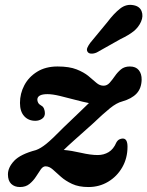

<svg xmlns="http://www.w3.org/2000/svg" viewBox="-20 -742 594 774"><path d="M494 -150.5Q494 -104.5 473 -67.8Q452 -31 416.2 -9.5Q380.5 12 336.5 12Q297.5 12 270.8 -0.5Q244 -13 225.5 -29.5Q207 -46 192.8 -58.8Q178.5 -71.5 163.5 -71.5Q153 -71.5 144.2 -58.8Q135.5 -46 125 -29.8Q114.5 -13.5 99.2 -0.8Q84 12 60.5 12Q38.5 12 25.2 -0.8Q12 -13.5 12 -39Q12 -67 37.2 -93.8Q62.5 -120.5 125 -137Q143.5 -143.5 166.5 -162Q189.5 -180.5 236.5 -228.5Q274.5 -265 299.2 -288.5Q324 -312 338.5 -326.5Q315 -331 283.5 -339.5Q252 -348 221.8 -355.2Q191.5 -362.5 171.5 -362.5Q130.5 -362.5 130.5 -340Q130.5 -334.5 133.8 -328Q137 -321.5 146 -316.5Q154 -312.5 157.5 -303.5Q161 -294.5 161 -285.5Q161 -271 149.2 -263Q137.5 -255 122.5 -255Q94.5 -255 77.5 -273.8Q60.5 -292.5 60.5 -327Q60.5 -365 78.2 -398.5Q96 -432 130 -453Q164 -474 212 -474Q259.5 -474 289 -462.2Q318.5 -450.5 336.8 -435.2Q355 -420 368.5 -408.2Q382 -396.5 397.5 -396.5Q411.5 -396.5 422 -408.2Q432.5 -420 443 -435.2Q453.5 -450.5 467.5 -462.2Q481.5 -474 503.5 -474Q527.5 -474 539.5 -459.2Q551.5 -444.5 551 -420Q550 -385.5 530.5 -364.8Q511 -344 472.5 -333Q450.5 -327.5 423.2 -305.5Q396 -283.5 353 -242.5Q303 -198 276.8 -174.5Q250.5 -151 237 -137.5Q267.5 -135 306.5 -126Q345.5 -117 374 -117Q398.5 -117 418 -128.8Q437.5 -140.5 449 -167.5Q454 -176.5 461 -180Q468 -183.5 475 -183.5Q494 -183.5 494 -150.5ZM413 -653Q439 -687.5 464 -707.2Q489 -727 518.5 -721Q543 -716.5 550.8 -696.8Q558.5 -677 548.5 -654.5Q538.5 -632 519 -616.2Q499.5 -600.5 466 -584.5L370 -530.5Q359 -525.5 348.5 -525.8Q338 -526 333.5 -532.5Q328 -540 332.2 -549.8Q336.5 -559.5 344 -569.5Z"/></svg>

Font: Fraunces 9pt S100 SemiBold
Style: Italic
Weight: 600
Italic angle: -16°
Version: Version 1.000; ttfautohint (v1.8.3)